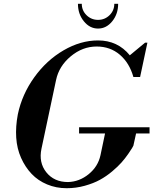

<svg xmlns="http://www.w3.org/2000/svg" viewBox="-20 -971 803 1003"><path d="M328.1 12.2Q273.4 12.2 226.1 -7.6Q178.7 -27.3 145.3 -62.5Q111.8 -97.7 90.1 -146.2Q68.4 -194.8 64.7 -252.2Q61 -309.6 73.2 -374Q95.2 -478.5 159.2 -567.4Q223.1 -656.2 312 -708Q400.9 -759.8 492.2 -759.8Q594.7 -759.8 658.2 -682.1L737.8 -748H750L711.9 -568.8H676.8Q656.2 -642.1 606 -685.1Q555.7 -728 484.9 -728Q411.1 -728 349.6 -676.8Q288.1 -625.5 272.9 -553.2L196.8 -194.8Q181.2 -122.1 221.9 -71Q262.7 -20 335 -20Q394.5 -21.5 443.4 -61.3Q492.2 -101.1 504.9 -160.2L528.8 -273.9H393.1V-306.2H761.2V-273.9H690.9L676.8 -210Q674.3 -205.1 669.9 -197.3Q665.5 -189.5 649.4 -166.3Q633.3 -143.1 614.7 -122.1Q596.2 -101.1 565.7 -75.4Q535.2 -49.8 501.7 -31.5Q468.3 -13.2 422.6 -0.5Q377 12.2 328.1 12.2ZM387.2 -951.2Q387.2 -897.9 418 -859.9Q448.7 -821.8 492.2 -821.8Q535.6 -821.8 566.4 -859.9Q597.2 -897.9 597.2 -951.2H577.1Q577.1 -916 552.2 -891.6Q527.3 -867.2 492.2 -867.2Q457 -867.2 432.1 -891.6Q407.2 -916 407.2 -951.2Z"/></svg>

Font: Fin Serif Display
Style: Italic
Weight: 400
Italic angle: -12°
Designer: J. Blake Harris
Version: Version 1.006;FEAKit 1.0